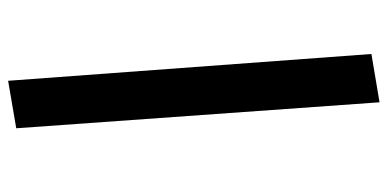

<svg xmlns="http://www.w3.org/2000/svg" viewBox="-261 -585 955 473"><g transform="rotate(-90 216.5 -348.5)"><path d="M320 89 201 109 137 -786 254 -806Z"/></g></svg>

Font: Fira Sans Compressed SemiBold
Style: Italic
Weight: 600
Width: 1
Italic angle: -8°
Designer: bBox Type GmbH & Carrois Corporate GbR & Edenspiekermann AG
Foundry: bBox Type GmbH & Carrois Corporate GbR & Edenspiekermann AG
Version: Version 4.301